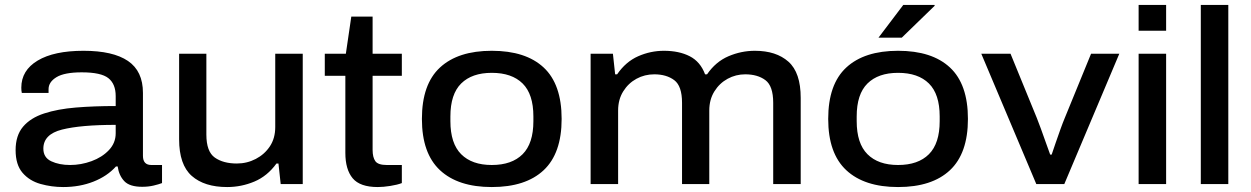

<svg xmlns="http://www.w3.org/2000/svg" viewBox="-20 -743 5048 775"><path d="M235 12Q188 12 143.5 -0.5Q99 -13 71 -45.5Q43 -78 43 -137Q43 -196 73 -231.5Q103 -267 158 -285Q213 -303 286.5 -309Q360 -315 447 -315V-355Q447 -404 417.5 -427.5Q388 -451 310 -451Q240 -451 208 -431.5Q176 -412 176 -383V-368H68Q66 -377 66 -389Q66 -459 132 -498.5Q198 -538 317 -538Q436 -538 496.5 -497Q557 -456 557 -368V-114Q557 -77 591 -77H634V-4Q621 1 600 6Q579 11 554 11Q503 11 481.5 -12Q460 -35 455 -71H448Q413 -32 357.5 -10Q302 12 235 12ZM263 -77Q307 -77 349.5 -92.5Q392 -108 419.5 -137Q447 -166 447 -205V-239Q306 -239 230.5 -220Q155 -201 155 -143Q155 -107 187 -92Q219 -77 263 -77Z M897 12Q805 12 754 -33Q703 -78 703 -181V-526H813V-200Q813 -131 847 -107Q881 -83 936 -83Q977 -83 1012.5 -101.5Q1048 -120 1069.5 -152.5Q1091 -185 1091 -230V-526H1202V0H1113L1104 -83H1096Q1059 -32 1006.5 -10Q954 12 897 12Z M1505 12Q1433 12 1403.5 -23.5Q1374 -59 1374 -126V-437H1291V-526H1376L1398 -676H1484V-526H1602V-437H1484V-138Q1484 -108 1495 -92.5Q1506 -77 1541 -77H1602V-4Q1584 3 1555.5 7.5Q1527 12 1505 12Z M1965 12Q1829 12 1756 -56Q1683 -124 1683 -263Q1683 -403 1756 -470.5Q1829 -538 1965 -538Q2102 -538 2174.5 -470.5Q2247 -403 2247 -263Q2247 -124 2174.5 -56Q2102 12 1965 12ZM1965 -77Q2046 -77 2089.5 -120.5Q2133 -164 2133 -254V-273Q2133 -363 2089.5 -406Q2046 -449 1965 -449Q1885 -449 1841.5 -406Q1798 -363 1798 -273V-254Q1798 -164 1841.5 -120.5Q1885 -77 1965 -77Z M2364 0V-526H2454L2463 -443H2471Q2506 -494 2556 -516Q2606 -538 2660 -538Q2721 -538 2764 -516Q2807 -494 2826 -443H2834Q2869 -494 2920.5 -516Q2972 -538 3027 -538Q3113 -538 3162.5 -494Q3212 -450 3212 -348V0H3101V-328Q3101 -396 3069.5 -419.5Q3038 -443 2988 -443Q2950 -443 2917 -425Q2884 -407 2863.5 -374Q2843 -341 2843 -297V0H2733V-328Q2733 -396 2701.5 -419.5Q2670 -443 2621 -443Q2582 -443 2549 -425Q2516 -407 2495.5 -374Q2475 -341 2475 -297V0Z M3526 -591 3626 -723H3752L3753 -720L3620 -591ZM3605 12Q3469 12 3396 -56Q3323 -124 3323 -263Q3323 -403 3396 -470.5Q3469 -538 3605 -538Q3742 -538 3814.5 -470.5Q3887 -403 3887 -263Q3887 -124 3814.5 -56Q3742 12 3605 12ZM3605 -77Q3686 -77 3729.5 -120.5Q3773 -164 3773 -254V-273Q3773 -363 3729.5 -406Q3686 -449 3605 -449Q3525 -449 3481.5 -406Q3438 -363 3438 -273V-254Q3438 -164 3481.5 -120.5Q3525 -77 3605 -77Z M4163 0 3941 -526H4059L4165 -267Q4172 -250 4181.5 -223.5Q4191 -197 4201 -169Q4211 -141 4219 -119H4225Q4232 -140 4241.5 -167.5Q4251 -195 4260.5 -221.5Q4270 -248 4278 -267L4384 -526H4498L4276 0Z M4576 -619V-723H4687V-619ZM4576 0V-526H4687V0Z M4827 0V-723H4938V0Z"/></svg>

Font: Archivo SemiExpanded Medium
Style: Regular
Weight: 500
Width: 6
Designer: Hector Gatti
Foundry: Omnibus-Type
Version: Version 2.001; ttfautohint (v1.8.3)